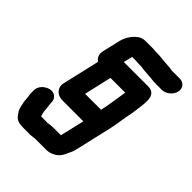

<svg xmlns="http://www.w3.org/2000/svg" viewBox="-245 -775 1151 1151"><g transform="rotate(45 331.0 -199.0)"><path d="M612 -628H542C529 -631 514 -633 499 -633C493 -634 487 -634 481 -634C455 -636 437 -640 409 -640H397C388 -641 380 -642 373 -642H307C290 -642 275 -638 261 -628C228 -605 201 -564 193 -515L170 -417C164 -390 172 -368 194 -352L139 -114C135 -98 138 -84 144 -72C156 -51 176 -38 209 -38H384L348 116H288C276 116 265 117 256 118L238 121H234C227 120 221 120 214 120H184L183 118C180 103 173 85 174 67L172 49C171 40 169 32 169 21C169 -1 163 -14 148 -25C119 -45 79 -27 58 -2C37 25 43 48 43 74C49 101 46 126 54 151C58 172 62 190 75 205L82 215C98 237 118 244 155 244H199C209 245 219 244 228 243L245 241C248 240 254 240 260 240H348C367 240 384 235 401 226C430 210 443 189 456 157C457 154 457 153 458 153C465 140 469 128 472 117L527 -120C536 -159 541 -202 548 -240L556 -280C558 -293 559 -306 561 -317C570 -384 584 -461 510 -461H304L318 -518H345C357 -518 368 -516 383 -516H398C419 -512 442 -511 465 -509C487 -509 503 -504 527 -504H583C617 -504 652 -532 660 -566C668 -600 646 -628 612 -628ZM315 -337H440C437 -317 434 -295 430 -273C424 -237 419 -199 410 -162H283C277 -162 275 -162 275 -163Z"/></g></svg>

Font: Electronic
Style: ThkIt
Weight: 900
Version: Version 1.011